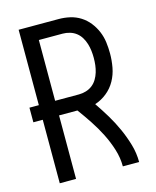

<svg xmlns="http://www.w3.org/2000/svg" viewBox="-111 -812 722 888"><g transform="rotate(-15 250.0 -367.5)"><path d="M64 0V-304H19V-374H64V-735H256Q283 -735 309.5 -729Q336 -723 359 -708.5Q382 -694 399 -672.5Q416 -651 426.5 -626Q437 -601 440.5 -574Q444 -547 444 -520Q444 -487 438 -454Q432 -421 416 -392Q400 -363 374 -342Q348 -321 317 -311Q341 -276 363 -239.5Q385 -203 402.5 -164Q420 -125 432 -84Q444 -43 444 0H366Q366 -42 353 -83Q340 -124 321 -161.5Q302 -199 278.5 -234.5Q255 -270 230 -304H142V0ZM256 -374Q273 -374 290 -379Q307 -384 320.5 -394.5Q334 -405 343 -420Q352 -435 357 -451.5Q362 -468 364 -485Q366 -502 366 -520Q366 -537 364 -554Q362 -571 357 -587.5Q352 -604 343 -619Q334 -634 320.5 -644.5Q307 -655 290 -660Q273 -665 256 -665H142V-374Z"/></g></svg>

Font: Iosevka Curly
Style: Regular
Weight: 400
Monospace: yes
Designer: Belleve Invis
Foundry: Belleve Invis
Version: Version 22.1.2; ttfautohint (v1.8.4)